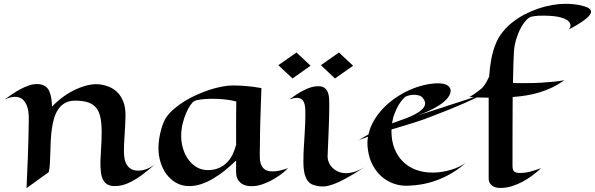

<svg xmlns="http://www.w3.org/2000/svg" viewBox="-20 -957 3120 1007"><path d="M235.8 -54.2 119.1 29.8Q123.5 -64.5 126 -130.9Q128.4 -197.3 129.4 -240.2Q130.9 -290.5 130.9 -323.2Q133.3 -382.3 114.7 -415.8Q96.2 -449.2 58.1 -449.2Q45.9 -449.2 32.5 -445.6Q19 -441.9 3.9 -435.1Q22.9 -448.7 43.9 -463.1Q64.9 -477.5 86.9 -489.3Q108.9 -501 131.1 -508.5Q153.3 -516.1 174.8 -516.1Q195.3 -516.1 212.2 -507.8Q229 -499.5 237.8 -480Q245.6 -463.4 248.8 -442.9Q252 -422.4 252.9 -397.9Q277.8 -424.3 308.8 -447.3Q339.8 -470.2 373.5 -486.3Q407.2 -502.4 441.4 -510.3Q475.6 -518.1 505.9 -514.2Q527.8 -511.2 551.5 -502Q575.2 -492.7 595 -473.6Q614.7 -454.6 627 -423.6Q639.2 -392.6 638.2 -346.2Q636.7 -291.5 633.3 -245.8Q629.9 -200.2 629.9 -165Q629.9 -144 633.3 -125.2Q636.7 -106.4 645.3 -92.5Q653.8 -78.6 668.5 -70.3Q683.1 -62 705.1 -62Q724.6 -62 746.3 -69.6Q768.1 -77.1 790 -92.8Q754.4 -61 724.9 -39.6Q695.3 -18.1 669.9 -4.9Q644.5 8.3 622.6 13.9Q600.6 19.5 580.1 19Q559.6 18.6 544.9 11Q530.3 3.4 521.5 -12.5Q512.7 -28.3 509.3 -53.5Q505.9 -78.6 506.8 -115.2Q508.3 -147.5 510.7 -186.3Q513.2 -225.1 513.2 -263.2Q513.2 -306.6 507.3 -337.9Q501.5 -369.1 486.1 -389.4Q470.7 -409.7 443.6 -419.4Q416.5 -429.2 374 -429.2Q343.3 -429.2 321.8 -417.2Q300.3 -405.3 286.1 -384.8Q272 -364.3 263.9 -337.2Q255.9 -310.1 251.7 -279.5Q247.6 -249 246.1 -217Q244.6 -185.1 243.9 -155.3Q243.2 -125.5 241.7 -99.4Q240.2 -73.2 235.8 -54.2Z M1491.2 -75.2Q1470.7 -54.7 1447 -37.8Q1423.3 -21 1399.4 -8.8Q1375.5 3.4 1353 10.7Q1330.6 18.1 1312 19Q1301.8 20 1285.6 18.8Q1269.5 17.6 1254.6 10.3Q1239.7 2.9 1229 -12.7Q1218.3 -28.3 1218.3 -57.1V-115.2Q1191.4 -88.9 1161.6 -64.7Q1131.8 -40.5 1100.3 -21.7Q1068.8 -2.9 1036.6 8.1Q1004.4 19 973.1 19Q933.1 19 902.8 1.2Q872.6 -16.6 852.1 -44.9Q831.5 -73.2 821.3 -108.4Q811 -143.6 811 -178.2Q811 -204.1 814.9 -229.2Q818.8 -254.4 825 -276.9Q831.1 -299.3 839.1 -317.4Q847.2 -335.4 856 -347.2Q872.1 -369.1 897 -389.6Q921.9 -410.2 951.4 -428.2Q981 -446.3 1014.2 -460.9Q1047.4 -475.6 1080.3 -486.3Q1113.3 -497.1 1144.5 -502.9Q1175.8 -508.8 1202.1 -508.8Q1229.5 -508.8 1266.6 -506.1Q1303.7 -503.4 1351.1 -495.1Q1349.1 -439 1347.7 -396Q1346.2 -353 1345.2 -319.1Q1344.2 -285.2 1343.8 -257.3Q1343.3 -229.5 1343.3 -203.1Q1343.3 -176.3 1342.3 -150.4Q1341.3 -124.5 1346.2 -104Q1351.1 -83.5 1365.5 -70.8Q1379.9 -58.1 1410.2 -58.1Q1428.2 -58.1 1448.7 -62.7Q1469.2 -67.4 1491.2 -75.2ZM1219.2 -424.8Q1189.9 -432.6 1156.7 -435.8Q1123.5 -439 1093.3 -439Q1076.7 -439 1061.8 -438Q1046.9 -437 1034.7 -435.5Q1022.5 -434.1 1013.2 -431.9Q1003.9 -429.7 999 -426.8Q990.2 -422.4 978.5 -405.5Q966.8 -388.7 956.1 -363.8Q945.3 -338.9 937.7 -307.6Q930.2 -276.4 930.2 -243.2Q930.2 -211.4 939.5 -179.4Q948.7 -147.5 966.6 -122.1Q984.4 -96.7 1010.5 -80.8Q1036.6 -64.9 1070.3 -64.9Q1102.1 -64.9 1126.5 -75.2Q1150.9 -85.4 1168.9 -103.3Q1187 -121.1 1199 -145Q1210.9 -168.9 1218.3 -196.8Q1218.3 -217.3 1218.3 -240.5Q1218.3 -263.7 1218.3 -291.5Q1218.3 -319.3 1218.5 -352.3Q1218.8 -385.3 1219.2 -424.8Z M1891.1 -80.1Q1835.4 -43.5 1796.6 -22.5Q1757.8 -1.5 1730 8.8Q1702.1 19 1683.1 20.5Q1664.1 22 1648.4 19Q1634.3 16.6 1620.6 11.7Q1606.9 6.8 1595.9 -6.1Q1585 -19 1578.1 -43.5Q1571.3 -67.9 1571.3 -109.9Q1571.3 -145 1573.2 -179.4Q1575.2 -213.9 1577.4 -247.8Q1579.6 -281.7 1580.8 -315.2Q1582 -348.6 1581.1 -381.8Q1580.1 -414.1 1569.3 -429Q1558.6 -443.8 1537.1 -443.8Q1528.8 -443.8 1519 -441.9Q1509.3 -439.9 1498 -436Q1515.6 -448.2 1534.2 -460.7Q1552.7 -473.1 1571.8 -482.9Q1590.8 -492.7 1610.1 -498.8Q1629.4 -504.9 1648.4 -504.9Q1670.9 -504.9 1683.1 -495.1Q1695.3 -485.4 1700.4 -470.2Q1705.6 -455.1 1706.3 -437.3Q1707 -419.4 1707 -402.8Q1707 -371.1 1705.8 -332.5Q1704.6 -293.9 1703.1 -256.6Q1701.7 -219.2 1700.2 -187.7Q1698.7 -156.2 1698.2 -139.2Q1697.8 -123 1704.1 -106.9Q1710.4 -90.8 1722.9 -77.9Q1735.4 -64.9 1753.7 -56.9Q1772 -48.8 1795.4 -48.8Q1815.9 -48.8 1839.8 -56.2Q1863.8 -63.5 1891.1 -80.1ZM1832 -612.3 1736.8 -545.4 1663.1 -615.2 1757.8 -681.6ZM1608.9 -612.3 1514.2 -545.4 1439.9 -615.2 1535.2 -681.6Z M2522.5 -465.8Q2466.3 -438.5 2418.2 -417.2Q2370.1 -396 2333.5 -381.3Q2291 -364.3 2255.4 -351.1Q2233.4 -341.8 2206.8 -332.3Q2180.2 -322.8 2151.4 -313.7Q2122.6 -304.7 2092.5 -295.7Q2062.5 -286.6 2033.2 -277.8V-268.1Q2033.2 -217.8 2049.1 -177.7Q2064.9 -137.7 2093.3 -109.6Q2121.6 -81.5 2161.1 -66.7Q2200.7 -51.8 2248.5 -51.8Q2273.4 -51.8 2298.1 -55.7Q2322.8 -59.6 2345 -66.2Q2367.2 -72.8 2386.7 -82Q2406.2 -91.3 2421.4 -102.1Q2384.3 -68.8 2345 -46.4Q2305.7 -23.9 2266.4 -10Q2227.1 3.9 2188.7 10.3Q2150.4 16.6 2115.2 17.1Q2079.6 18.1 2045.2 6.1Q2010.7 -5.9 1982.4 -30.3Q1954.1 -54.7 1934.6 -91.1Q1915 -127.4 1909.2 -175.8Q1906.7 -192.9 1907 -208.7Q1907.2 -224.6 1910.2 -240.2Q1893.1 -233.9 1879.2 -228.5Q1865.2 -223.1 1856.4 -217.8Q1870.6 -227.5 1884.8 -236.1Q1898.9 -244.6 1912.6 -252Q1920.9 -290 1941.2 -324.7Q1961.4 -359.4 1990 -389.2Q2018.6 -418.9 2053.7 -443.1Q2088.9 -467.3 2126.7 -484.4Q2164.6 -501.5 2203.6 -510.7Q2242.7 -520 2279.3 -520Q2303.7 -520 2320.6 -512.7Q2337.4 -505.4 2343.3 -486.8Q2346.2 -467.3 2329.1 -444.8Q2321.8 -435.1 2309.3 -424.1Q2296.9 -413.1 2277.1 -400.9Q2257.3 -388.7 2229.7 -375.5Q2202.1 -362.3 2164.6 -349.1ZM2135.3 -347.2Q2156.2 -356.4 2173.1 -367.2Q2189.9 -377.9 2199.5 -389.6Q2209 -401.4 2209.5 -414.1Q2210 -426.8 2199.2 -440.9Q2191.9 -451.7 2179 -455.8Q2166 -460 2152.3 -460Q2139.6 -460 2127.9 -457.3Q2116.2 -454.6 2107.4 -450.2Q2101.6 -446.8 2091.3 -435.3Q2081.1 -423.8 2070.3 -405.5Q2059.6 -387.2 2050 -363Q2040.5 -338.9 2036.1 -310.1Q2066.9 -321.3 2091.8 -330.1Q2116.7 -338.9 2135.3 -347.2Z M2939.9 -536.1Q2908.2 -513.7 2875.5 -498Q2842.8 -482.4 2808.6 -472.2Q2774.4 -461.9 2739.5 -456.3Q2704.6 -450.7 2668.9 -448.2Q2668.5 -408.7 2668.5 -368.2Q2668.5 -327.6 2668.2 -289.3Q2668 -251 2668 -216.8Q2668 -182.6 2668 -155.8Q2668 -128.9 2668 -110.8Q2668 -92.8 2668 -86.9Q2668 -64 2677.5 -56.9Q2687 -49.8 2705.1 -49.8Q2735.4 -49.8 2763.7 -57.6Q2792 -65.4 2818.4 -75.2Q2796.4 -54.7 2770.8 -35.6Q2745.1 -16.6 2717.8 -2.4Q2690.4 11.7 2661.9 20.3Q2633.3 28.8 2605 28.8Q2574.2 28.8 2558.6 14.6Q2543 0.5 2543 -19V-444.8Q2520.5 -444.8 2495.6 -445.6Q2470.7 -446.3 2442.4 -448.2Q2456.5 -456.5 2468.5 -464.8Q2480.5 -473.1 2489.3 -480Q2499.5 -487.8 2508.3 -495.1Q2514.2 -501 2520.5 -509.8Q2525.9 -517.1 2532.2 -528.3Q2538.6 -539.6 2545.4 -555.2Q2548.3 -600.6 2556.2 -643.8Q2564 -687 2579.1 -725.1Q2592.3 -758.8 2615.2 -787.8Q2638.2 -816.9 2668 -840.3Q2697.8 -863.8 2732.4 -881.8Q2767.1 -899.9 2803.5 -912.1Q2839.8 -924.3 2876.2 -930.7Q2912.6 -937 2945.3 -937Q2965.3 -937 2983.6 -935.3Q3002 -933.6 3017.1 -930.7Q3032.2 -927.7 3043.9 -924.1Q3055.7 -920.4 3063 -917Q3080.1 -907.2 3080.1 -896Q3080.1 -887.7 3072.8 -878.2Q3065.4 -868.7 3054 -859.1Q3042.5 -849.6 3028.3 -840.3Q3014.2 -831.1 3001 -823.2Q2987.8 -815.4 2977.1 -809.8Q2966.3 -804.2 2960.9 -801.8Q2967.3 -807.1 2969.7 -812.3Q2972.2 -817.4 2972.2 -821.8Q2972.2 -836.9 2960 -847.2Q2947.8 -857.4 2927.5 -863.8Q2907.2 -870.1 2881.1 -872.6Q2855 -875 2827.1 -875Q2803.2 -875 2783.2 -872.6Q2763.2 -870.1 2754.4 -863.8Q2743.2 -856.4 2730.2 -839.8Q2717.3 -823.2 2705.8 -799.3Q2694.3 -775.4 2685.8 -745.6Q2677.2 -715.8 2675.3 -682.1Q2673.8 -661.6 2672.6 -619.4Q2671.4 -577.1 2670.4 -522Q2687 -521 2702.6 -521Q2718.3 -521 2733.4 -521Q2779.8 -521 2817.6 -523.2Q2855.5 -525.4 2882.8 -528.3Q2914.6 -531.7 2939.9 -536.1Z"/></svg>

Font: Eagle Lake
Style: Regular
Weight: 400
Designer: Astigmatic (AOETI)
Foundry: Astigmatic (AOETI)
Version: Version 1.000